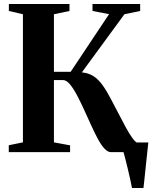

<svg xmlns="http://www.w3.org/2000/svg" viewBox="-20 -763 764 963"><path d="M642 180Q638.5 161.5 633 136Q627.5 110.5 621 84Q614.5 57.5 608.8 34.5Q603 11.5 599 -1.5L572 -48.5H724Q722 -30.5 719.5 -7Q717 16.5 714.2 42.5Q711.5 68.5 708.8 94Q706 119.5 703.8 141.8Q701.5 164 699.5 180ZM24 0V-34.5L95 -49V-691.5L24.5 -708V-743H328.5V-708L250.5 -691.5V-403H334.5L527 -692L444 -708V-743H683V-708L604 -691.5L390.5 -400Q424 -397 448.8 -381Q473.5 -365 494.5 -335.8Q515.5 -306.5 538 -263Q557.5 -227 576.2 -190.2Q595 -153.5 612.2 -122Q629.5 -90.5 644.5 -70Q659.5 -49.5 671 -45.5L707 -34.5V0H536Q520 0 503.8 -17.8Q487.5 -35.5 471.2 -65.5Q455 -95.5 438.5 -132Q422 -168.5 405 -205.5Q387 -245.5 368.5 -281Q350 -316.5 331.8 -339Q313.5 -361.5 295.5 -361.5H250.5V-49L331.5 -34V0Z"/></svg>

Font: Merriweather 96pt
Style: Bold
Weight: 700
Version: Version 2.100